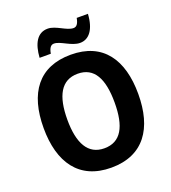

<svg xmlns="http://www.w3.org/2000/svg" viewBox="-164 -1044 1045 1175"><g transform="rotate(-20 359.0 -457.0)"><path d="M175 -772H248C255 -812 269 -824 287 -824C329 -824 384 -773 440 -773C498 -773 539 -823 545 -924H472C465 -886 452 -872 433 -872C388 -872 335 -923 282 -923C213 -923 181 -862 175 -772ZM667 -358C667 -582 570 -725 360 -725C151 -725 51 -587 51 -359C51 -136 149 10 359 10C570 10 667 -135 667 -358ZM205 -358C205 -512 252 -601 360 -601C467 -601 513 -514 513 -358C513 -202 467 -116 359 -116C253 -116 205 -204 205 -358Z"/></g></svg>

Font: Noto Sans Myanmar UI SemiCondensed
Style: Bold
Weight: 700
Width: 4
Designer: Monotype Design Team
Foundry: Monotype Imaging Inc.
Version: Version 2.103